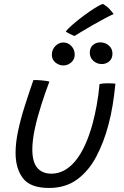

<svg xmlns="http://www.w3.org/2000/svg" viewBox="-20 -930 629 974"><path d="M485 -503.5Q500 -507.5 526 -507.5Q536 -507.5 547.8 -507Q559.5 -506.5 565.5 -505.5Q560.5 -454 552 -400Q543.5 -346 529.5 -294.5Q506.5 -208 468.5 -135.8Q430.5 -63.5 371.8 -20Q313 23.5 228.5 23.5Q134 23.5 96.5 -25.8Q59 -75 59 -154.5Q59 -206 72 -266.8Q85 -327.5 105.8 -392.8Q126.5 -458 149.5 -524Q157 -524 168 -523.8Q179 -523.5 188 -522.5Q199.5 -521.5 211 -520Q222.5 -518.5 230.5 -516Q208.5 -458 188.8 -396Q169 -334 156.5 -276Q144 -218 144 -171.5Q144 -108.5 169 -78.8Q194 -49 241 -49Q308.5 -49 362 -113.2Q415.5 -177.5 450 -303.5Q462 -349 471 -398.8Q480 -448.5 485 -503.5ZM496.5 -605Q472 -605 453.8 -621.2Q435.5 -637.5 435.5 -662.5Q435.5 -687 451 -701Q466.5 -715 489 -715Q514 -715 532.2 -699Q550.5 -683 550.5 -658Q550.5 -633 534.5 -619Q518.5 -605 496.5 -605ZM301.5 -598Q279.5 -598 261.2 -612.8Q243 -627.5 243 -652Q243 -678.5 260.8 -696.5Q278.5 -714.5 301 -714.5Q325 -714.5 342 -696.5Q359 -678.5 359 -652.5Q359 -629 341.5 -613.5Q324 -598 301.5 -598ZM501.5 -910Q519.5 -901 534.8 -884.8Q550 -868.5 556.5 -858.5Q542.5 -853 513.8 -837.8Q485 -822.5 452.2 -803.8Q419.5 -785 393.2 -769.2Q367 -753.5 358 -747.5Q351.5 -749.5 335.2 -757.5Q319 -765.5 313.5 -770.5Q325 -785 349.8 -806.5Q374.5 -828 404.2 -850Q434 -872 460.5 -888.8Q487 -905.5 501.5 -910Z"/></svg>

Font: Grandstander Light
Style: Italic
Weight: 300
Italic angle: -15°
Designer: Tyler Finck
Foundry: Etcetera Type Co
Version: Version 1.200; ttfautohint (v1.8.3)